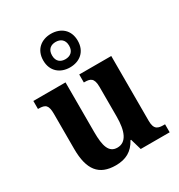

<svg xmlns="http://www.w3.org/2000/svg" viewBox="-192 -942 1007 1080"><g transform="rotate(-30 312.0 -402.0)"><path d="M298 -596C361 -596 410 -634 410 -705C410 -776 361 -814 298 -814C236 -814 186 -776 186 -705C186 -634 236 -596 298 -596ZM298 -649C268 -649 243 -665 243 -705C243 -745 268 -761 298 -761C328 -761 354 -745 354 -705C354 -665 328 -649 298 -649ZM246 10C310 10 356 -14 387 -72H391L412 0H600V-52H592C556 -52 530 -57 530 -115V-536H322V-484H326C362 -484 386 -478 386 -419V-226C386 -132 362 -72 303 -72C248 -72 233 -123 233 -213V-536H24V-484H28C73 -484 88 -472 88 -414V-188C88 -52 137 10 246 10Z"/></g></svg>

Font: Noto Serif Georgian SemiCondensed Bold
Style: Regular
Weight: 700
Width: 4
Designer: Monotype Design Team, Akaki Razmadze
Foundry: Google LLC
Version: Version 2.003